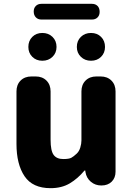

<svg xmlns="http://www.w3.org/2000/svg" viewBox="-20 -968 694 1002"><path d="M244 14Q150 14 108 -48.5Q66 -111 66 -217V-491Q66 -526 87.5 -547.5Q109 -569 144 -569H166Q201 -569 222.5 -547.5Q244 -526 244 -491V-239Q244 -181 260 -159.5Q276 -138 310 -138Q340 -138 352 -144.5Q364 -151 380 -166Q393 -178 399 -198Q405 -218 405 -235V-491Q405 -526 426.5 -547.5Q448 -569 483 -569H505Q540 -569 561.5 -547.5Q583 -526 583 -491V-72Q583 -40 563 -20Q543 0 509 0Q477 0 454 -19.5Q431 -39 426 -70L425 -78H421Q386 -36 344 -11Q302 14 244 14ZM201 -651Q169 -651 148.5 -671.5Q128 -692 128 -723Q128 -755 148.5 -775.5Q169 -796 201 -796Q233 -796 254 -775.5Q275 -755 275 -723Q275 -692 254 -671.5Q233 -651 201 -651ZM196 -866Q178 -866 167 -877.5Q156 -889 156 -908Q156 -926 167 -937Q178 -948 196 -948H460Q478 -948 489 -937Q500 -926 500 -906Q500 -888 489 -877Q478 -866 460 -866ZM455 -651Q423 -651 402 -671.5Q381 -692 381 -723Q381 -755 402 -775.5Q423 -796 455 -796Q487 -796 507.5 -775.5Q528 -755 528 -723Q528 -692 507.5 -671.5Q487 -651 455 -651Z"/></svg>

Font: Chiron GoRound TC H
Style: Regular
Weight: 900
Designer: Ryoko NISHIZUKA 西塚涼子 (kana, bopomofo & ideographs); Paul D. Hunt (Latin, Greek & Cyrillic); Sandoll Communications 산돌커뮤니
Foundry: Adobe
Version: Version 1.000;hotconv 1.1.1;makeotfexe 2.6.0